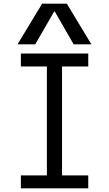

<svg xmlns="http://www.w3.org/2000/svg" viewBox="-20 -1020 590 1040"><path d="M93 0V-70H234V-660H93V-730H458V-660H316V-70H458V0ZM75 -780 208 -1000H342L475 -780H379L277 -957H273L171 -780Z"/></svg>

Font: M PLUS Code Latin SemiExpanded
Style: Regular
Weight: 400
Width: 6
Designer: Coji Morishita
Foundry: UNDERFOREST DESIGN
Version: Version 1.002; ttfautohint (v1.8.3)